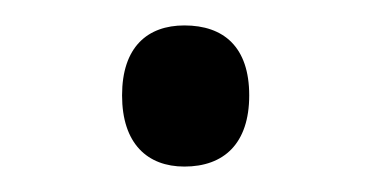

<svg xmlns="http://www.w3.org/2000/svg" viewBox="-20 -415 292 151"><path d="M76 -340C76 -302 96 -284 125 -284C156 -284 176 -302 176 -340C176 -378 156 -395 125 -395C96 -395 76 -378 76 -340Z"/></svg>

Font: Noto Sans Thaana Light
Style: Regular
Weight: 300
Designer: David Williams
Foundry: Google Inc.
Version: Version 3.001